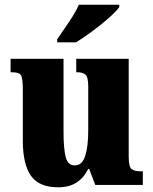

<svg xmlns="http://www.w3.org/2000/svg" viewBox="-20 -786 651 816"><path d="M227 10Q146 10 111.5 -39Q77 -88 77 -188V-407Q77 -450 70 -464.5Q63 -479 29 -479H25V-536H250V-226Q250 -155 259 -119Q268 -83 298 -83Q329 -83 342 -123Q355 -163 355 -232V-418Q355 -460 342.5 -469.5Q330 -479 307 -479H304V-536H527V-119Q527 -76 540 -67Q553 -58 576 -58H587V0H385L359 -68H355Q336 -30 305 -10Q274 10 227 10ZM223 -619Q236 -639 254 -664.5Q272 -690 289 -717Q306 -744 315 -766H487V-756Q478 -743 457.5 -723.5Q437 -704 409.5 -682Q382 -660 354 -640Q326 -620 303 -606H223Z"/></svg>

Font: Noto Serif Lao Condensed Black
Style: Regular
Weight: 900
Width: 3
Designer: Monotype Design Team
Foundry: Monotype Imaging Inc.
Version: Version 2.003; ttfautohint (v1.8.4.7-5d5b)